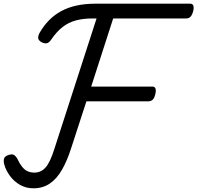

<svg xmlns="http://www.w3.org/2000/svg" viewBox="-25 -1003 1069 1040"><path d="M156 17Q116 17 83.5 -1.5Q51 -20 29 -50Q7 -80 -2 -112Q-7 -131 -3 -144Q1 -157 20 -163Q39 -170 50 -164Q61 -158 70 -141Q81 -117 94.5 -100Q108 -83 124.5 -75.5Q141 -68 161 -68Q197 -68 222 -96Q247 -124 270 -198L498 -903H474Q426 -903 386.5 -892.5Q347 -882 314.5 -857Q282 -832 252 -788Q240 -770 227 -768.5Q214 -767 199 -775Q184 -784 182 -795.5Q180 -807 190 -826Q212 -864 241 -893.5Q270 -923 307 -943Q344 -963 390 -973Q436 -983 491 -983H1005Q1019 -983 1022.5 -971.5Q1026 -960 1021 -941Q1015 -920 1006 -911.5Q997 -903 983 -903H588L469 -534H800Q814 -534 817.5 -522.5Q821 -511 816 -492Q811 -471 801.5 -462.5Q792 -454 777 -454H443L360 -199Q339 -133 311 -84Q283 -35 245 -9Q207 17 156 17Z"/></svg>

Font: Playwrite SK
Style: Regular
Weight: 400
Designer: Veronika Burian, José Scaglione
Foundry: TypeTogether
Version: Version 1.002